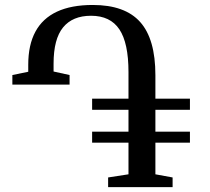

<svg xmlns="http://www.w3.org/2000/svg" viewBox="-20 -772 866 792"><path d="M426 0V-40L510 -53V-183.5H360V-229H510V-319H360V-365H510V-475Q510 -594.5 472.5 -650.8Q435 -707 355.5 -707Q279.5 -707 240.2 -659Q201 -611 201 -509.5V-477L267 -462.5V-423H31V-462.5L96.5 -476V-505Q96.5 -586.5 126 -641.2Q155.5 -696 214.8 -723.8Q274 -751.5 362.5 -751.5Q495.5 -751.5 558.2 -681.2Q621 -611 621 -462V-365H763.5V-319H621V-229H763.5V-183.5H621V-53L692 -40V0Z"/></svg>

Font: Merriweather 60pt
Style: Regular
Weight: 400
Version: Version 2.100